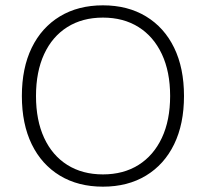

<svg xmlns="http://www.w3.org/2000/svg" viewBox="-20 -690 772 720"><path d="M366 -670Q459 -670 527.5 -628.5Q596 -587 633 -511Q670 -435 670 -330Q670 -225 633 -149Q596 -73 527.5 -31.5Q459 10 366 10Q273 10 204.5 -31.5Q136 -73 99 -149Q62 -225 62 -330Q62 -435 99 -511Q136 -587 204.5 -628.5Q273 -670 366 -670ZM366 -624Q289 -624 232.5 -588.5Q176 -553 145.5 -487Q115 -421 115 -330Q115 -239 145.5 -173Q176 -107 232.5 -71.5Q289 -36 366 -36Q443 -36 499.5 -71.5Q556 -107 587 -173Q618 -239 618 -330Q618 -421 587 -487Q556 -553 499.5 -588.5Q443 -624 366 -624Z"/></svg>

Font: Work Sans Light
Style: Regular
Weight: 300
Designer: Wei Huang
Foundry: Wei Huang
Version: Version 2.012; ttfautohint (v1.8.3)